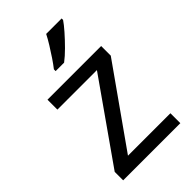

<svg xmlns="http://www.w3.org/2000/svg" viewBox="-230 -848 931 931"><g transform="rotate(-45 235.0 -383.0)"><path d="M431 0H39V-58L327 -468H56V-536H424V-470L140 -68H431ZM383 -756Q371 -738 346 -709.5Q321 -681 292.5 -652.5Q264 -624 240 -606H182V-618Q197 -637 214.5 -663Q232 -689 249 -716.5Q266 -744 277 -766H383Z"/></g></svg>

Font: Go Noto Kurrent-Regular
Style: Regular
Weight: 400
Designer: Monotype Design Team
Foundry: Monotype Imaging Inc.
Version: Version 2.012; ttfautohint (v1.8.4.7-5d5b)